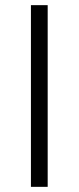

<svg xmlns="http://www.w3.org/2000/svg" viewBox="-20 -725 305 745"><path d="M100 0V-705H165V0Z"/></svg>

Font: Nunito Sans 10pt Light
Style: Regular
Weight: 300
Designer: Vernon Adams
Foundry: Vernon Adams
Version: Version 3.101;gftools[0.9.27]